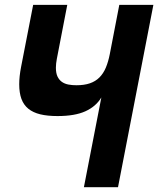

<svg xmlns="http://www.w3.org/2000/svg" viewBox="-20 -780 659 800"><path d="M402.3 -374Q379.9 -336.4 335.9 -316.4Q292 -296.4 219.7 -296.4Q177.7 -296.4 147.7 -303.7Q117.7 -311 98.1 -326.9Q78.6 -342.8 69.3 -367.9Q60.1 -393.1 60.1 -428.7Q60.1 -444.8 62 -463.1Q64 -481.4 67.9 -501.5L118.2 -759.8H260.3L216.8 -534.7Q214.8 -524.4 213.9 -515.6Q212.9 -506.8 212.9 -498Q212.9 -475.1 219.7 -460.9Q226.6 -446.8 238 -438.7Q249.5 -430.7 265.1 -427.7Q280.8 -424.8 298.3 -424.8Q331.1 -424.8 354.5 -432.9Q377.9 -440.9 394.3 -457.3Q410.6 -473.6 420.9 -498Q431.2 -522.5 437.5 -554.7L477.1 -759.8H619.1L471.7 0H329.6Z"/></svg>

Font: Hack
Style: Bold Italic
Weight: 700
Italic angle: -11°
Monospace: yes
Designer: Christopher Simpkins
Foundry: Christopher Simpkins
Version: Version 2.017; ttfautohint (v1.4.1) -l 4 -r 80 -G 350 -x 0 -